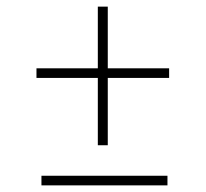

<svg xmlns="http://www.w3.org/2000/svg" viewBox="-20 -559 620 579"><path d="M275 -324H90V-353H275V-539H305V-353H490V-324H305V-121H275ZM105 -29H485V0H105Z"/></svg>

Font: Athiti ExtraLight
Style: Regular
Weight: 275
Designer: CadsonDemak Team
Foundry: CadsonDemak
Version: Version 1.033